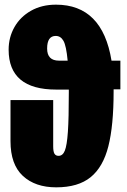

<svg xmlns="http://www.w3.org/2000/svg" viewBox="-20 -784 545 823"><path d="M496 -401H467V-392Q467 -246 444.5 -157Q422 -68 368.5 -24.5Q315 19 221 19Q131 19 78 -30Q25 -79 25 -179V-355H208V-157Q208 -134 213.5 -125Q219 -116 231 -116Q249 -116 258 -138.5Q267 -161 271 -219Q275 -277 275 -388V-400H221Q17 -400 17 -571Q17 -624 42 -668Q67 -712 113 -738Q159 -764 220 -764Q419 -764 458 -524H496ZM270 -524Q264 -588 252 -609Q240 -630 219 -630Q182 -630 182 -576Q182 -524 233 -524Z"/></svg>

Font: Fira Sans Condensed Black
Style: Regular
Weight: 900
Width: 3
Designer: Carrois Corporate & Edenspiekermann AG
Foundry: Carrois Corporate GbR & Edenspiekermann AG
Version: Version 4.203